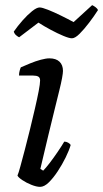

<svg xmlns="http://www.w3.org/2000/svg" viewBox="-20 -727 401 747"><path d="M136 0Q122 0 102 -8Q82 -16 66.5 -26.5Q51 -37 48 -44Q52 -53 59.5 -80.5Q67 -108 77 -146Q87 -184 97 -225Q107 -266 116 -305Q125 -344 130.5 -372.5Q136 -401 136 -414Q136 -425 129 -429Q122 -433 109 -433H54Q54 -443 56.5 -452Q59 -461 61 -465Q77 -472 97.5 -480.5Q118 -489 138.5 -494.5Q159 -500 172 -500Q198 -500 211.5 -487Q225 -474 225 -451Q225 -443 221.5 -423.5Q218 -404 210.5 -374Q203 -344 192.5 -301Q182 -258 168 -200.5Q154 -143 137 -70L148 -63Q158 -73 173 -92.5Q188 -112 204 -135.5Q220 -159 230 -176Q238 -176 245 -172Q252 -168 255 -163Q249 -142 235.5 -114.5Q222 -87 204.5 -60.5Q187 -34 169.5 -17Q152 0 136 0ZM259.7 -578Q249.2 -578 226.4 -587.5Q203.6 -597 177.5 -611Q151.4 -625 129.5 -639L54.5 -582Q49.7 -584 43.1 -589.5Q36.4 -595 33.6 -604Q48.8 -626 67.8 -647.5Q86.8 -669 104.8 -683.5Q122.9 -698 134.3 -698Q143.8 -698 166.6 -689Q189.4 -680 216.9 -666.5Q244.5 -653 266.3 -641L338.5 -707Q345.2 -704 351.8 -699Q358.5 -694 361.3 -688Q346.1 -664 326.6 -638.5Q307.2 -613 289.6 -595.5Q272 -578 259.7 -578Z"/></svg>

Font: Texturina Medium 12pt
Style: Italic
Weight: 400
Italic angle: -11°
Version: Version 1.002